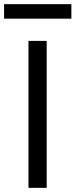

<svg xmlns="http://www.w3.org/2000/svg" viewBox="-59 -904 364 924"><path d="M165.7 0H78V-707.2H165.7ZM284.5 -814.2H-39.4V-884H284.5Z"/></svg>

Font: Pretendard Variable
Style: Regular
Weight: 400
Designer: Base glyphs from Inter by Rasmus Andersson; Hangul glyphs from Noto Sans CJK(Source Han Sans) by Jang Soo-young and Kang
Foundry: Kil Hyung-jin
Version: Version 1.100;FEAKit 1.0